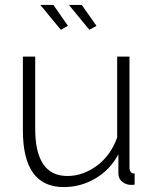

<svg xmlns="http://www.w3.org/2000/svg" viewBox="-20 -750 627 780"><path d="M260 -730H312L372 -645L343 -629ZM144 -730H197L256 -645L227 -629ZM239 10Q73 10 73 -220V-520H123V-227Q123 -35 254 -35Q287 -35 318 -46.5Q349 -58 376 -78.5Q403 -99 423.5 -128Q444 -157 456 -192V-520H506V-70Q506 -45 527 -45V0Q522 1 518 1Q514 1 512 1Q492 1 476.5 -11.5Q461 -24 461 -45V-123Q427 -60 367.5 -25Q308 10 239 10Z"/></svg>

Font: Oxford Sans
Style: Regular
Weight: 300
Designer: Matt McInerney, Pablo Impallari, Rodrigo Fuenzalida
Foundry: Matt McInerney, Pablo Impallari, Rodrigo Fuenzalida
Version: Version 3.000g; ttfautohint (v1.5) -l 8 -r 28 -G 28 -x 14 -D